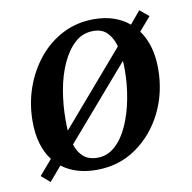

<svg xmlns="http://www.w3.org/2000/svg" viewBox="-63 -546 632 633"><g transform="rotate(-10 252.5 -229.5)"><path d="M473 -458 434 -413Q471 -362 471 -283Q471 -203 438 -136.5Q405 -70 347 -29.5Q289 11 214 11Q144 11 98 -24L57 24L28 -1L71 -51Q33 -101 33 -182Q33 -242 52 -295.5Q71 -349 105 -390.5Q139 -432 186 -456Q233 -480 290 -480Q361 -480 408 -441L443 -483ZM142 -133 353 -378Q345 -407 328 -424.5Q311 -442 282 -442Q246 -442 220 -418.5Q194 -395 176 -355.5Q158 -316 149.5 -267.5Q141 -219 141 -169Q141 -149 142 -133ZM224 -28Q257 -28 283 -51.5Q309 -75 326.5 -114.5Q344 -154 353 -202Q362 -250 362 -298Q362 -314 361 -328L151 -85Q159 -59 176.5 -43.5Q194 -28 224 -28Z"/></g></svg>

Font: STIX Two Text Medium
Style: Italic
Weight: 500
Italic angle: -12°
Designer: Ross Mills, John Hudson & Paul Hanslow, Tiro Typeworks Ltd; with prior portions MicroPress Inc. and Coen Hoffman, Elsevi
Foundry: Tiro Typeworks Ltd
Version: Version 2.13 b171